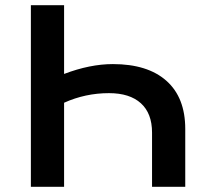

<svg xmlns="http://www.w3.org/2000/svg" viewBox="-20 -720 782 740"><path d="M566 0V-209Q566 -283 523 -322Q480 -361 400 -361Q309 -361 227 -324V0H99V-700H227V-435Q327 -473 415 -473Q549 -473 621.5 -408.5Q694 -344 694 -223V0Z"/></svg>

Font: Montserrat SemiBold
Style: Regular
Weight: 600
Designer: Julieta Ulanovsky
Foundry: Julieta Ulanovsky
Version: Version 9.000; ttfautohint (v1.8.4.7-5d5b)